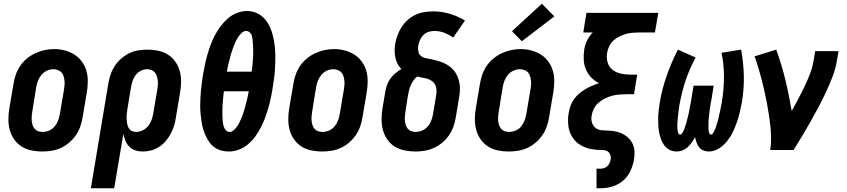

<svg xmlns="http://www.w3.org/2000/svg" viewBox="-20 -804 4540 1029"><path d="M205 8Q176 8 147.5 2Q119 -4 95.5 -19Q72 -34 56 -57Q40 -80 32.5 -107Q25 -134 25 -164Q25 -194 30 -223L52 -353Q56 -379 64.5 -403.5Q73 -428 88 -450.5Q103 -473 124.5 -490.5Q146 -508 170 -519Q194 -530 219.5 -535.5Q245 -541 271 -541Q300 -541 328 -533.5Q356 -526 379.5 -511Q403 -496 419.5 -473Q436 -450 443.5 -423Q451 -396 450.5 -366Q450 -336 445 -307L423 -177Q419 -151 410.5 -126.5Q402 -102 387 -80Q372 -58 351 -40Q330 -22 306 -11Q282 0 256 4Q230 8 205 8ZM208 -97Q226 -97 243.5 -104.5Q261 -112 273 -126.5Q285 -141 291.5 -158.5Q298 -176 301 -194L323 -324Q325 -336 326 -348.5Q327 -361 325.5 -373Q324 -385 320.5 -396.5Q317 -408 309 -416.5Q301 -425 289.5 -429Q278 -433 266 -433Q248 -433 231 -425Q214 -417 202 -402.5Q190 -388 183.5 -371Q177 -354 174 -336L153 -206Q151 -194 150 -181.5Q149 -169 150 -157Q151 -145 154.5 -134Q158 -123 165.5 -114Q173 -105 184 -101Q195 -97 208 -97Z M467 205 560 -353Q564 -378 572 -402.5Q580 -427 594 -449Q608 -471 628.5 -489Q649 -507 672.5 -518.5Q696 -530 721 -534Q746 -538 771 -538Q800 -538 828.5 -532Q857 -526 880.5 -511Q904 -496 920 -473Q936 -450 943.5 -422.5Q951 -395 950.5 -365.5Q950 -336 945 -307L923 -177Q920 -154 913.5 -132Q907 -110 896 -89Q885 -68 869 -49Q853 -30 833 -17Q813 -4 790.5 2Q768 8 745 8Q724 8 705.5 2Q687 -4 673.5 -17.5Q660 -31 652.5 -49Q645 -67 641 -86L592 205ZM709 -97Q727 -97 744 -105Q761 -113 773 -127.5Q785 -142 791.5 -159Q798 -176 801 -194L823 -324Q825 -336 826 -348.5Q827 -361 825.5 -372.5Q824 -384 820.5 -395.5Q817 -407 810 -415.5Q803 -424 792 -428.5Q781 -433 769 -433Q751 -433 734.5 -424.5Q718 -416 707 -401.5Q696 -387 690.5 -370Q685 -353 682 -336L663 -221Q661 -208 659.5 -195Q658 -182 658.5 -169Q659 -156 661 -143.5Q663 -131 668.5 -120Q674 -109 685 -103Q696 -97 709 -97Z M1206 8Q1185 8 1165.5 2.5Q1146 -3 1129.5 -14.5Q1113 -26 1102 -42Q1091 -58 1082.5 -76Q1074 -94 1068.5 -113.5Q1063 -133 1060 -153Q1057 -173 1055 -193.5Q1053 -214 1053 -235.5Q1053 -257 1054 -278Q1055 -299 1057 -320Q1059 -341 1062 -362Q1065 -383 1068 -404Q1073 -431 1078.5 -458Q1084 -485 1091.5 -511Q1099 -537 1108.5 -563Q1118 -589 1131.5 -614.5Q1145 -640 1162 -663Q1179 -686 1201 -705Q1223 -724 1249.5 -734.5Q1276 -745 1303 -745Q1328 -745 1351 -736Q1374 -727 1391 -710.5Q1408 -694 1419.5 -673Q1431 -652 1438 -629Q1445 -606 1449 -582Q1453 -558 1454.5 -533Q1456 -508 1455.5 -482.5Q1455 -457 1453.5 -431.5Q1452 -406 1448.5 -381Q1445 -356 1441 -331Q1437 -304 1431 -277Q1425 -250 1417.5 -224Q1410 -198 1400.5 -172Q1391 -146 1378 -121Q1365 -96 1348 -72.5Q1331 -49 1309 -30.5Q1287 -12 1260 -2Q1233 8 1206 8ZM1196 -420H1329Q1331 -432 1332 -444Q1333 -456 1334 -468Q1335 -480 1336 -492Q1337 -504 1337 -516Q1337 -528 1337 -540Q1337 -552 1336 -563.5Q1335 -575 1334 -587Q1333 -599 1330.5 -610Q1328 -621 1319.5 -629.5Q1311 -638 1299 -638Q1287 -638 1277 -629Q1267 -620 1259.5 -609.5Q1252 -599 1246 -587.5Q1240 -576 1235.5 -564Q1231 -552 1226.5 -540Q1222 -528 1218.5 -516Q1215 -504 1212 -492Q1209 -480 1206 -468Q1203 -456 1200.5 -444Q1198 -432 1196 -420ZM1211 -97Q1223 -97 1233 -106.5Q1243 -116 1250.5 -126.5Q1258 -137 1263.5 -148.5Q1269 -160 1274 -171.5Q1279 -183 1283 -195Q1287 -207 1290.5 -219Q1294 -231 1297 -243Q1300 -255 1303 -267Q1306 -279 1308.5 -291Q1311 -303 1313 -315H1180Q1178 -303 1177 -291Q1176 -279 1175 -267Q1174 -255 1173 -243Q1172 -231 1172 -219Q1172 -207 1172 -195Q1172 -183 1172.5 -171.5Q1173 -160 1174.5 -148Q1176 -136 1179.5 -125Q1183 -114 1191 -105.5Q1199 -97 1211 -97Z M1705 8Q1676 8 1647.5 2Q1619 -4 1595.5 -19Q1572 -34 1556 -57Q1540 -80 1532.5 -107Q1525 -134 1525 -164Q1525 -194 1530 -223L1552 -353Q1556 -379 1564.5 -403.5Q1573 -428 1588 -450.5Q1603 -473 1624.5 -490.5Q1646 -508 1670 -519Q1694 -530 1719.5 -535.5Q1745 -541 1771 -541Q1800 -541 1828 -533.5Q1856 -526 1879.5 -511Q1903 -496 1919.5 -473Q1936 -450 1943.5 -423Q1951 -396 1950.5 -366Q1950 -336 1945 -307L1923 -177Q1919 -151 1910.5 -126.5Q1902 -102 1887 -80Q1872 -58 1851 -40Q1830 -22 1806 -11Q1782 0 1756 4Q1730 8 1705 8ZM1708 -97Q1726 -97 1743.5 -104.5Q1761 -112 1773 -126.5Q1785 -141 1791.5 -158.5Q1798 -176 1801 -194L1823 -324Q1825 -336 1826 -348.5Q1827 -361 1825.5 -373Q1824 -385 1820.5 -396.5Q1817 -408 1809 -416.5Q1801 -425 1789.5 -429Q1778 -433 1766 -433Q1748 -433 1731 -425Q1714 -417 1702 -402.5Q1690 -388 1683.5 -371Q1677 -354 1674 -336L1653 -206Q1651 -194 1650 -181.5Q1649 -169 1650 -157Q1651 -145 1654.5 -134Q1658 -123 1665.5 -114Q1673 -105 1684 -101Q1695 -97 1708 -97Z M2207 8Q2177 8 2148 2Q2119 -4 2095.5 -18.5Q2072 -33 2056 -56Q2040 -79 2032.5 -106.5Q2025 -134 2025 -164Q2025 -194 2030 -223L2045 -313Q2048 -332 2054.5 -349.5Q2061 -367 2072.5 -383Q2084 -399 2099 -411.5Q2114 -424 2131 -434Q2119 -446 2111 -461.5Q2103 -477 2099 -495Q2095 -513 2095 -531.5Q2095 -550 2098 -568Q2102 -592 2110.5 -615Q2119 -638 2132.5 -659Q2146 -680 2165 -697Q2184 -714 2206.5 -724.5Q2229 -735 2253 -739Q2277 -743 2301 -743Q2348 -743 2391 -730Q2434 -717 2472 -694L2409 -603Q2387 -618 2362 -628Q2337 -638 2308 -638Q2292 -638 2276 -633Q2260 -628 2248.5 -616Q2237 -604 2230.5 -588.5Q2224 -573 2221 -557Q2219 -541 2222.5 -526Q2226 -511 2238 -502.5Q2250 -494 2265.5 -491.5Q2281 -489 2296 -485.5Q2311 -482 2325.5 -478Q2340 -474 2353.5 -468.5Q2367 -463 2379.5 -455Q2392 -447 2402.5 -437Q2413 -427 2421 -414.5Q2429 -402 2434 -388.5Q2439 -375 2442 -359.5Q2445 -344 2445 -329Q2445 -314 2443 -298Q2441 -282 2438 -267L2423 -177Q2419 -151 2410.5 -126.5Q2402 -102 2387 -80Q2372 -58 2351.5 -40.5Q2331 -23 2307 -12Q2283 -1 2257.5 3.5Q2232 8 2207 8ZM2207 -97Q2225 -97 2242.5 -104.5Q2260 -112 2272.5 -126.5Q2285 -141 2291.5 -158.5Q2298 -176 2301 -194L2316 -284Q2319 -299 2319.5 -314.5Q2320 -330 2315 -343.5Q2310 -357 2299 -366.5Q2288 -376 2274 -380.5Q2260 -385 2245 -387.5Q2230 -390 2216 -394Q2204 -385 2196 -373Q2188 -361 2182 -348.5Q2176 -336 2173 -323Q2170 -310 2167 -296L2153 -206Q2151 -194 2150 -181.5Q2149 -169 2150 -157.5Q2151 -146 2154.5 -134.5Q2158 -123 2165 -114.5Q2172 -106 2183.5 -101.5Q2195 -97 2207 -97Z M2705 8Q2676 8 2647.5 2Q2619 -4 2595.5 -19Q2572 -34 2556 -57Q2540 -80 2532.5 -107Q2525 -134 2525 -164Q2525 -194 2530 -223L2552 -353Q2556 -379 2564.5 -403.5Q2573 -428 2588 -450.5Q2603 -473 2624.5 -490.5Q2646 -508 2670 -519Q2694 -530 2719.5 -535.5Q2745 -541 2771 -541Q2800 -541 2828 -533.5Q2856 -526 2879.5 -511Q2903 -496 2919.5 -473Q2936 -450 2943.5 -423Q2951 -396 2950.5 -366Q2950 -336 2945 -307L2923 -177Q2919 -151 2910.5 -126.5Q2902 -102 2887 -80Q2872 -58 2851 -40Q2830 -22 2806 -11Q2782 0 2756 4Q2730 8 2705 8ZM2708 -97Q2726 -97 2743.5 -104.5Q2761 -112 2773 -126.5Q2785 -141 2791.5 -158.5Q2798 -176 2801 -194L2823 -324Q2825 -336 2826 -348.5Q2827 -361 2825.5 -373Q2824 -385 2820.5 -396.5Q2817 -408 2809 -416.5Q2801 -425 2789.5 -429Q2778 -433 2766 -433Q2748 -433 2731 -425Q2714 -417 2702 -402.5Q2690 -388 2683.5 -371Q2677 -354 2674 -336L2653 -206Q2651 -194 2650 -181.5Q2649 -169 2650 -157Q2651 -145 2654.5 -134Q2658 -123 2665.5 -114Q2673 -105 2684 -101Q2695 -97 2708 -97ZM2777 -583 2724 -637 2884 -784 2951 -716Z M3177 205V100H3199Q3209 100 3218.5 96.5Q3228 93 3235.5 86Q3243 79 3247 69.5Q3251 60 3253 50Q3255 35 3249 22Q3243 9 3230 4Q3217 -1 3202 -0.5Q3187 0 3172.5 -1.5Q3158 -3 3144 -6Q3130 -9 3117 -14Q3104 -19 3092 -26Q3080 -33 3070 -42Q3060 -51 3052 -62.5Q3044 -74 3038 -86.5Q3032 -99 3029 -112.5Q3026 -126 3025 -140.5Q3024 -155 3024.5 -170Q3025 -185 3028 -199Q3031 -218 3037.5 -236.5Q3044 -255 3056 -272Q3068 -289 3083.5 -302Q3099 -315 3116.5 -325.5Q3134 -336 3152.5 -344Q3171 -352 3190 -358Q3167 -370 3149 -388.5Q3131 -407 3120.5 -431Q3110 -455 3108.5 -482.5Q3107 -510 3111 -538Q3115 -563 3126.5 -587Q3138 -611 3157 -630H3106L3123 -735H3508L3490 -630H3407Q3389 -630 3371 -628.5Q3353 -627 3335 -622Q3317 -617 3299.5 -608.5Q3282 -600 3268 -587Q3254 -574 3245.5 -557Q3237 -540 3234 -522Q3229 -496 3236 -471Q3243 -446 3261.5 -431Q3280 -416 3305.5 -410Q3331 -404 3357 -404H3395L3378 -299H3339Q3320 -299 3300.5 -297.5Q3281 -296 3261.5 -291Q3242 -286 3223.5 -277Q3205 -268 3189 -254.5Q3173 -241 3163.5 -222.5Q3154 -204 3151 -185Q3147 -165 3153 -146Q3159 -127 3174.5 -116.5Q3190 -106 3210.5 -105.5Q3231 -105 3251 -103.5Q3271 -102 3289.5 -97Q3308 -92 3324.5 -82.5Q3341 -73 3353.5 -59Q3366 -45 3373 -27.5Q3380 -10 3380.5 10Q3381 30 3378 50Q3373 81 3359 111.5Q3345 142 3319.5 164Q3294 186 3262 195.5Q3230 205 3199 205Z M3606 8Q3586 8 3568.5 -1Q3551 -10 3540 -25Q3529 -40 3522.5 -58Q3516 -76 3512.5 -95Q3509 -114 3508 -134Q3507 -154 3507.5 -174Q3508 -194 3510.5 -214.5Q3513 -235 3516 -255Q3522 -291 3531.5 -327.5Q3541 -364 3553.5 -399.5Q3566 -435 3581 -470Q3596 -505 3613 -538L3708 -496Q3692 -466 3678.5 -435Q3665 -404 3654 -371.5Q3643 -339 3635 -305.5Q3627 -272 3621 -240Q3620 -233 3619 -226Q3618 -219 3617 -212Q3616 -205 3615.5 -198Q3615 -191 3614 -184.5Q3613 -178 3612.5 -171Q3612 -164 3611.5 -157Q3611 -150 3610.5 -143Q3610 -136 3610 -129.5Q3610 -123 3610.5 -116Q3611 -109 3612 -102.5Q3613 -96 3615.5 -89.5Q3618 -83 3625 -83Q3631 -83 3635 -88.5Q3639 -94 3642 -100Q3645 -106 3647 -111.5Q3649 -117 3651 -123Q3653 -129 3655 -135Q3657 -141 3658.5 -146.5Q3660 -152 3661.5 -158Q3663 -164 3664.5 -170Q3666 -176 3667.5 -182Q3669 -188 3670.5 -194Q3672 -200 3673 -206Q3674 -212 3675 -217.5Q3676 -223 3677 -229Q3678 -235 3679.5 -241Q3681 -247 3682 -253Q3683 -259 3684 -265L3697 -345H3805L3792 -265Q3790 -258 3789 -251.5Q3788 -245 3787 -238Q3786 -231 3785 -224Q3784 -217 3783 -210.5Q3782 -204 3781.5 -197Q3781 -190 3780 -183Q3779 -176 3778.5 -169.5Q3778 -163 3777.5 -156Q3777 -149 3777 -142.5Q3777 -136 3777 -129Q3777 -122 3777 -115.5Q3777 -109 3778 -102.5Q3779 -96 3781.5 -89.5Q3784 -83 3791 -83Q3797 -83 3800.5 -89Q3804 -95 3807 -100.5Q3810 -106 3812.5 -111.5Q3815 -117 3817 -123Q3819 -129 3820.5 -135Q3822 -141 3824 -146.5Q3826 -152 3827.5 -158Q3829 -164 3830.5 -170Q3832 -176 3833 -182Q3834 -188 3835.5 -194Q3837 -200 3838.5 -205.5Q3840 -211 3841 -217Q3842 -223 3843 -229Q3844 -235 3845.5 -241Q3847 -247 3848 -253Q3849 -259 3850 -265Q3860 -330 3860 -394Q3860 -458 3847 -521L3952 -538Q3965 -468 3966.5 -397.5Q3968 -327 3956 -255Q3951 -228 3944.5 -201Q3938 -174 3928.5 -147Q3919 -120 3906.5 -94.5Q3894 -69 3875.5 -46Q3857 -23 3831.5 -7.5Q3806 8 3778 8Q3763 8 3749 2Q3735 -4 3726.5 -15.5Q3718 -27 3713 -40.5Q3708 -54 3705 -69Q3697 -54 3687.5 -40.5Q3678 -27 3665.5 -15.5Q3653 -4 3637.5 2Q3622 8 3606 8Z M4108 0Q4113 -33 4112.5 -66Q4112 -99 4108.5 -131Q4105 -163 4100 -194.5Q4095 -226 4089 -257.5Q4083 -289 4076 -320Q4069 -351 4061 -381.5Q4053 -412 4044 -442Q4035 -472 4024 -502L4140 -538Q4169 -459 4189 -376.5Q4209 -294 4223 -209Q4241 -241 4258.5 -274Q4276 -307 4292 -340.5Q4308 -374 4321 -408Q4334 -442 4340 -477L4349 -530H4474L4465 -477Q4458 -435 4442 -393.5Q4426 -352 4407.5 -312Q4389 -272 4368 -232.5Q4347 -193 4325 -154Q4303 -115 4280 -76.5Q4257 -38 4233 0Z"/></svg>

Font: Iosevka Curly XBdObl
Style: Regular
Weight: 800
Italic angle: -9°
Monospace: yes
Designer: Belleve Invis
Foundry: Belleve Invis
Version: Version 11.1.0; ttfautohint (v1.8.3)